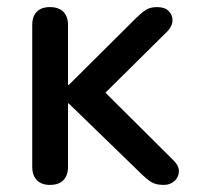

<svg xmlns="http://www.w3.org/2000/svg" viewBox="-20 -515 556 542"><path d="M121 7Q97 7 84 -6.5Q71 -20 71 -44V-444Q71 -469 84 -482Q97 -495 121 -495Q145 -495 158.5 -482Q172 -469 172 -444V-275H174L361 -461Q377 -477 390 -486Q403 -495 423 -495Q445 -495 456 -484Q467 -473 467 -457.5Q467 -442 452 -426L254 -230V-277L470 -62Q486 -46 485 -30Q484 -14 472 -3.5Q460 7 442 7Q419 7 405.5 -2Q392 -11 374 -29L174 -223H172V-44Q172 -20 159 -6.5Q146 7 121 7Z"/></svg>

Font: Nunito ExtraLight SemiBold
Style: Regular
Weight: 600
Version: Version 3.602